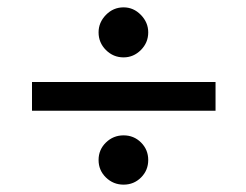

<svg xmlns="http://www.w3.org/2000/svg" viewBox="-20 -509 670 522"><path d="M383 -421Q383 -393 363 -373Q343 -353 316 -353Q288 -353 268 -373Q248 -393 248 -421Q248 -448 268 -468.5Q288 -489 316 -489Q343 -489 363 -468.5Q383 -448 383 -421ZM67 -286H566V-208H67ZM383 -74Q383 -46 363.5 -26.5Q344 -7 316 -7Q288 -7 268 -26.5Q248 -46 248 -74Q248 -102 268 -121.5Q288 -141 316 -141Q344 -141 363.5 -121.5Q383 -102 383 -74Z"/></svg>

Font: Rosario SemiBold
Style: Regular
Weight: 600
Designer: Hector Gatti
Foundry: Omnibus Type
Version: Version 1.101; ttfautohint (v1.8.1.43-b0c9)